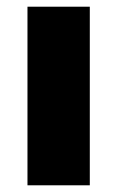

<svg xmlns="http://www.w3.org/2000/svg" viewBox="-20 -553 350 573"><path d="M62 0V-533H248V0Z"/></svg>

Font: Mach ExtraBold
Style: Regular
Weight: 800
Version: Version 1.002